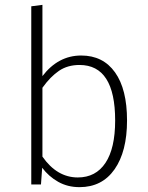

<svg xmlns="http://www.w3.org/2000/svg" viewBox="-20 -761 610 792"><path d="M504 -264Q504 -136 452.5 -62.5Q401 11 308 11Q259 11 220 -11Q181 -33 154 -69L149 0H109V-735L155 -741V-447Q220 -532 315 -532Q405 -532 454.5 -462.5Q504 -393 504 -264ZM455 -264Q455 -493 308 -493Q259 -493 223.5 -469Q188 -445 155 -399V-115Q215 -29 301 -29Q375 -29 415 -89Q455 -149 455 -264Z"/></svg>

Font: FiraGO ExtraLight
Style: Regular
Weight: 200
Designer: bBox Type
Foundry: bBox Type GmbH
Version: Version 1.001